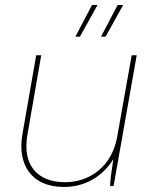

<svg xmlns="http://www.w3.org/2000/svg" viewBox="-20 -740 605 764"><path d="M235 4C319 4 390 -39 431 -107C424 -62 419 -26 418 0H432L524 -520H504L446 -194C426 -82 341 -15 239 -15C124 -15 69 -88 89 -203L144 -520H124L69 -205C49 -88 102 4 235 4ZM280 -594H298L368 -720H346ZM382 -594H400L470 -720H448Z"/></svg>

Font: Fixel Text 20240404 Thin
Style: Italic
Weight: 100
Width: 4
Italic angle: -10°
Designer: AlfaBravo + MacPaw
Foundry: Kyrylo Tkachov, Marchela Mozhyna, Serhii Makarenko, Maria Weinstein, Zakhar Kryvoshyya
Version: Version 1.211;Glyphs 3.2 (3225)